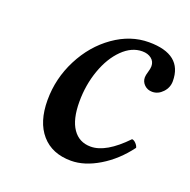

<svg xmlns="http://www.w3.org/2000/svg" viewBox="-89 -527 619 624"><g transform="rotate(20 220.5 -214.5)"><path d="M402.8 -102.1Q364.3 -50.3 314.2 -20.3Q264.2 9.8 217.8 9.8Q152.3 9.8 115.7 -32.2Q79.1 -74.2 79.1 -149.9Q79.1 -224.6 113.3 -291.5Q147.5 -358.4 204.6 -398.7Q261.7 -439 325.2 -439Q440.9 -439 440.9 -346.2Q440.9 -324.2 425.3 -307.6Q409.7 -291 389.2 -291Q373 -291 362.1 -301.5Q351.1 -312 351.1 -327.1Q351.1 -334.5 355 -347.2Q358.9 -359.9 358.9 -368.2Q358.9 -384.3 346.7 -394Q334.5 -403.8 314.9 -403.8Q278.3 -403.8 246.6 -372.6Q214.8 -341.3 196.5 -289.8Q178.2 -238.3 178.2 -180.2Q178.2 -119.1 200.2 -87.2Q222.2 -55.2 262.2 -55.2Q314.9 -55.2 380.9 -124Q387.2 -124 394.3 -116.7Q401.4 -109.4 402.8 -102.1Z"/></g></svg>

Font: Common Serif Medium
Style: Italic
Weight: 500
Italic angle: -12°
Designer: Philipp H. Poll, Khaled Hosny
Foundry: Stefan Peev, Context Ltd.
Version: Version 1.026